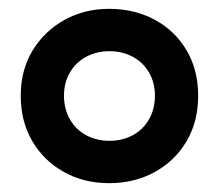

<svg xmlns="http://www.w3.org/2000/svg" viewBox="-20 -729 496 435"><path d="M227 -314Q170 -314 124.5 -339.5Q79 -365 53 -409.5Q27 -454 27 -512Q27 -570 53.5 -614Q80 -658 125.5 -683.5Q171 -709 227 -709Q285 -709 331 -684Q377 -659 403 -614.5Q429 -570 429 -512Q429 -454 403 -409.5Q377 -365 331 -339.5Q285 -314 227 -314ZM228 -410Q257 -410 280.5 -422.5Q304 -435 317.5 -458.5Q331 -482 331 -512Q331 -542 317.5 -565Q304 -588 280.5 -600.5Q257 -613 228 -613Q199 -613 175.5 -600.5Q152 -588 138.5 -565Q125 -542 125 -512Q125 -482 138.5 -458.5Q152 -435 175.5 -422.5Q199 -410 228 -410Z"/></svg>

Font: REM Medium ExtraBold
Style: Regular
Weight: 800
Version: Version 1.005;gftools[0.9.28]